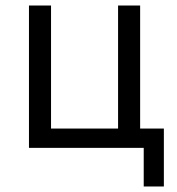

<svg xmlns="http://www.w3.org/2000/svg" viewBox="-20 -536 640 696"><path d="M501 0V140H574V-70H488V-516H408V-70H165V-516H85V0Z"/></svg>

Font: Braiins Sans
Style: Regular
Weight: 400
Designer: Mike Abbink, Paul van der Laan, Pieter van Rosmalen, Jiri Chlebus, Lubos Buracinsky
Foundry: Bold Monday, Sudetype
Version: Version 1.000;hotconv 1.0.109;makeotfexe 2.5.65596